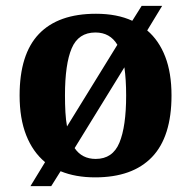

<svg xmlns="http://www.w3.org/2000/svg" viewBox="-20 -596 653 656"><path d="M134 -42Q92 -77 69.5 -134Q47 -191 47 -270Q47 -411 113 -480Q179 -549 308 -549Q380 -549 432 -525L464 -576H534L483 -492Q523 -458 544.5 -402.5Q566 -347 566 -270Q566 -129 499.5 -59.5Q433 10 305 10Q238 10 187 -11L155 40H84ZM307 -53Q365 -53 388 -108.5Q411 -164 411 -270Q411 -324 405 -366L235 -90Q260 -53 307 -53ZM381 -443Q356 -485 306 -485Q248 -485 225 -431Q202 -377 202 -270Q202 -239 203.5 -212.5Q205 -186 209 -164Z"/></svg>

Font: Noto Serif Vithkuqi
Style: Regular
Weight: 400
Version: Version 1.005